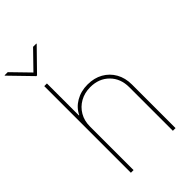

<svg xmlns="http://www.w3.org/2000/svg" viewBox="-297 -1039 1140 1140"><g transform="rotate(-45 272.5 -469.5)"><path d="M119.1 -366.2V0H96.7V-727.5H119.1V-459H122.1Q141.6 -501.5 185.3 -527.1Q229 -552.7 285.2 -552.7Q340.3 -552.7 382.3 -529.1Q424.3 -505.4 448 -463.4Q471.7 -421.4 471.7 -366.2V0H449.2V-366.2Q449.2 -439 403.6 -484.6Q357.9 -530.3 285.2 -530.3Q237.3 -530.3 199.7 -509Q162.1 -487.8 140.6 -450.9Q119.1 -414.1 119.1 -366.2ZM2 -939.5 108.4 -830.1 214.8 -939.5H242.2V-936.5L111.3 -802.7H105.5L-24.4 -936.5V-939.5Z"/></g></svg>

Font: Inter Tight Thin
Style: Regular
Weight: 250
Designer: Rasmus Andersson
Foundry: rsms
Version: Version 3.004